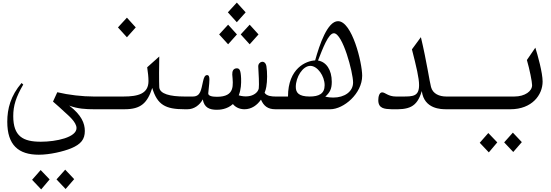

<svg xmlns="http://www.w3.org/2000/svg" viewBox="-20 -841 4240 1478"><path d="M279 350C364 350 468 325 527 301C604 269 633 231 633 167C633 108 607 44 513 -28C577 -3 645 0 701 0V-98C615 -98 508 -110 421 -131L388 -59C425 -28 445 -8 476 20C504 46 569 98 569 145C569 216 414 250 294 250C158 250 82 209 82 53C82 -28 103 -94 159 -190L146 -202C62 -104 36 -4 36 96C36 276 122 350 279 350ZM485 614 551 538 482 465 415 540ZM297 617 362 540 293 468 227 543Z M957 -554 1025 -630 957 -705 888 -630ZM1400 -98C1290 -98 1210 -118 1206 -169C1204 -200 1204 -358 1206 -406L1113 -323C1119 -283 1123 -247 1123 -217C1123 -120 1045 -98 930 -98H700V0H939C1064 0 1114 -47 1152 -164C1191 -33 1255 0 1400 0Z M1871 -746 1803 -821 1734 -746 1803 -670ZM1804 -576 1736 -651 1667 -576 1736 -500ZM1902 -500 1970 -576 1902 -651 1833 -576ZM2017 -127C2023 -143 2028 -158 2030 -173C2038 -216 2038 -286 2031 -330C2022 -386 1966 -368 1968 -328C1971 -285 1976 -185 1972 -160C1966 -129 1931 -104 1890 -100C1868 -97 1842 -100 1818 -107C1836 -154 1837 -197 1836 -237C1833 -305 1823 -316 1800 -315C1776 -313 1767 -294 1768 -267C1774 -188 1792 -96 1650 -96C1611 -96 1583 -103 1583 -122C1583 -133 1592 -194 1592 -228C1592 -248 1589 -263 1574 -263C1557 -263 1549 -243 1543 -215C1528 -150 1525 -98 1464 -98H1400V0H1424C1473 0 1517 -31 1541 -76C1552 -12 1593 4 1649 4C1670 4 1727 2 1773 -40C1789 -19 1820 0 1862 0C1917 0 1960 -32 1989 -74C2010 -25 2042 0 2100 0V-98C2074 -98 2032 -101 2017 -127Z M2582 -678C2501 -678 2440 -499 2406 -376C2337 -373 2197 -316 2197 -98H2100V0H2522C2626 0 2768 -121 2768 -258C2768 -359 2690 -678 2582 -678ZM2546 -90C2531 -90 2511 -91 2484 -97C2519 -129 2534 -155 2534 -211C2534 -304 2491 -365 2428 -375C2465 -469 2508 -585 2550 -585C2618 -585 2698 -283 2698 -206C2698 -135 2631 -90 2546 -90ZM2364 -98C2279 -98 2257 -128 2257 -172C2257 -247 2310 -334 2369 -334C2424 -334 2479 -256 2479 -185C2479 -119 2434 -98 2364 -98Z M2994 0C3126 4 3189 -12 3227 -140C3245 0 3378 0 3416 0H3500V-98H3416C3363 -98 3312 -118 3298 -171C3287 -210 3264 -371 3220 -555L3151 -461C3186 -324 3206 -240 3206 -186C3206 -99 3159 -98 3080 -98H3028C2968 -98 2945 -130 2922 -130C2899 -130 2892 -95 2892 -70C2892 -4 2942 -2 2994 0Z M3500 0H3909C4076 0 4157 -111 4157 -213C4157 -282 4119 -417 4101 -474L4036 -379C4057 -307 4076 -211 4076 -186C4077 -140 4022 -98 3939 -98H3500ZM3931 329 3997 253 3928 180 3861 255ZM3743 332 3808 255 3739 183 3673 258Z"/></svg>

Font: Kawkab Mono Light
Style: Bold
Weight: 400
Monospace: yes
Designer: Abdullah Arif
Foundry: Abdullah Arif
Version: Version 1.000;PS 000.500;hotconv 1.0.88;makeotf.lib2.5.64775